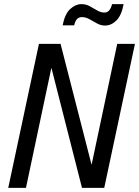

<svg xmlns="http://www.w3.org/2000/svg" viewBox="-20 -912 675 932"><path d="M549 -699H635L486 0H378L230 -581H229L106 0H20L169 -699H274L424 -114H425ZM524 -892H580Q570 -837 545 -812.5Q520 -788 490 -788Q469 -788 450.5 -798.5Q432 -809 414 -819Q396 -829 377 -829Q364 -829 354.5 -820Q345 -811 340 -789H284Q295 -845 321 -868.5Q347 -892 375 -892Q397 -892 415.5 -882Q434 -872 451.5 -861.5Q469 -851 487 -851Q514 -851 524 -892Z"/></svg>

Font: Fragment Mono
Style: Italic
Weight: 400
Italic angle: -12°
Designer: Wei Huang based on Nimbus Sans by URW Studio, based on Helvetica by Max Miedinger.
Foundry: Wei Huang
Version: Version 1.011; ttfautohint (v1.8.4.7-5d5b)